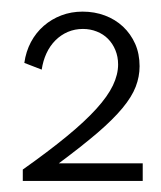

<svg xmlns="http://www.w3.org/2000/svg" viewBox="-20 -784 282 337"><path d="M230.5 -466.4V-497.3H83.2Q124.1 -527.7 151.4 -551.1Q178.6 -574.5 195 -594.3Q211.4 -614.1 218.2 -631.8Q225 -649.5 225 -667.7Q225 -689.5 217.3 -707Q209.5 -724.5 195.9 -737.3Q182.3 -750 164.1 -756.8Q145.9 -763.6 125 -763.6Q105 -763.6 87.7 -757Q70.5 -750.5 56.8 -738.6Q43.2 -726.8 34.3 -710.2Q25.5 -693.6 22.7 -673.6L53.2 -661.8Q55.5 -677.3 61.6 -690.5Q67.7 -703.6 77.3 -713.2Q86.8 -722.7 99.1 -728Q111.4 -733.2 125.5 -733.2Q138.6 -733.2 150 -728.6Q161.4 -724.1 169.5 -715.9Q177.7 -707.7 182.5 -696.1Q187.3 -684.5 187.3 -670.9Q187.3 -653.2 178.2 -634.1Q169.1 -615 149.1 -593Q129.1 -570.9 97.3 -544.8Q65.5 -518.6 20 -486.4V-466.4Z"/></svg>

Font: Spartan MB
Style: Regular
Weight: 212
Designer: Matt Bailey, Mirko Velimirovic
Foundry: Matt Bailey
Version: Version 1.005